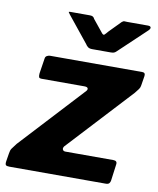

<svg xmlns="http://www.w3.org/2000/svg" viewBox="-98 -810 721 875"><g transform="rotate(10 263.0 -372.0)"><path d="M6 0Q-7 0 -11 -4Q-15 -8 -13 -22L-7 -59Q-5 -74 0.5 -82Q6 -90 20 -108L291 -401Q297 -408 294.5 -414Q292 -420 278 -420H81Q70 -420 68 -425.5Q66 -431 67 -443L78 -514Q79 -522 86 -526Q93 -530 100 -530H527Q542 -530 540 -514L533 -470Q532 -460 526 -451.5Q520 -443 510 -431L235 -134Q229 -125 232.5 -118.5Q236 -112 245 -112H467Q486 -112 483 -94L473 -19Q472 -11 467.5 -5.5Q463 0 451 0H6ZM395 -738Q402 -744 407 -743.5Q412 -743 420 -743H516Q527 -743 529 -737Q531 -731 522 -722L395 -602Q390 -597 384.5 -595Q379 -593 369 -593H284Q271 -593 264 -598.5Q257 -604 253 -611L157 -730Q152 -737 150 -740Q148 -743 156 -743H247Q256 -743 261 -740Q266 -737 269 -730L312 -677Q322 -663 327.5 -668Q333 -673 343 -685L395 -738Z"/></g></svg>

Font: Libre Franklin Thin ExtraBold
Style: Italic
Weight: 800
Italic angle: -8°
Version: Version 2.000